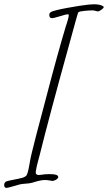

<svg xmlns="http://www.w3.org/2000/svg" viewBox="-77 -744 516 918"><path d="M343.8 -721.7Q361.3 -723.6 371.6 -723.6Q403.3 -723.6 418 -712.9Q421.4 -707.5 410.6 -699.7Q409.2 -698.7 408.7 -698.2Q397.5 -689.5 390.1 -689.5Q387.7 -689.5 380.1 -691.9Q372.6 -694.3 364.7 -694.3H363.3Q349.6 -694.3 325.4 -691.9Q301.3 -689.5 297.4 -685.1Q295.9 -683.6 287.4 -653.3Q278.8 -623 268.6 -585Q258.3 -546.9 257.3 -543.9Q158.2 -186.5 111.8 1Q111.8 1.5 106.7 19.8Q101.6 38.1 99.1 49.3Q91.8 79.6 94.7 85.9Q97.7 92.8 109.9 92.8Q115.2 92.8 125 91.1Q134.8 89.4 137.2 89.4Q146 88.4 159.2 88.4Q204.6 88.4 201.2 104Q199.7 110.4 190.2 115.7Q180.7 121.1 173.3 121.1Q169.9 121.1 161.6 119.1Q153.3 117.2 149.4 117.2Q145 116.7 136.7 116.7Q117.2 116.7 77.6 129.4Q66.9 132.8 47.1 134Q27.3 135.3 17.6 137.7Q15.1 138.2 -1.2 143.1Q-17.6 147.9 -29.8 151.1Q-42 154.3 -46.4 154.3Q-52.7 154.3 -55.4 148.7Q-58.1 143.1 -56.6 136.2Q-54.7 127.4 -47.9 124Q-44.4 122.1 -32.2 119.4Q-20 116.7 -5.9 114Q8.3 111.3 12.2 110.4Q13.2 109.9 17.8 108.9Q22.5 107.9 24.7 107.4Q26.9 106.9 31.2 105.7Q35.6 104.5 38.1 103Q40.5 101.6 43.7 99.9Q46.9 98.1 49.1 95.5Q51.3 92.8 52.2 89.8Q55.2 83 58.6 68.8Q61 58.6 64.5 38.3Q67.9 18.1 69.3 11.2Q70.3 6.8 72.3 -1.5Q74.2 -9.8 75.2 -14.2Q85 -57.6 142.6 -273.4Q196.3 -480 238.8 -622.1Q239.3 -623 241.7 -630.1Q244.1 -637.2 246.3 -645Q248.5 -652.8 250 -658.7Q253.4 -674.3 250 -675.3Q249 -675.8 246.6 -675.8Q239.3 -675.8 210 -666.5Q180.7 -657.2 170.9 -657.2Q165 -657.2 162.6 -660.2Q158.7 -664.1 158.7 -672.4Q158.7 -680.7 164.6 -685.1L167.5 -687Q184.1 -695.3 247.6 -706.8Q311 -718.3 343.8 -721.7Z"/></svg>

Font: Sintesa 4
Style: 4
Weight: 400
Version: Version 001.000